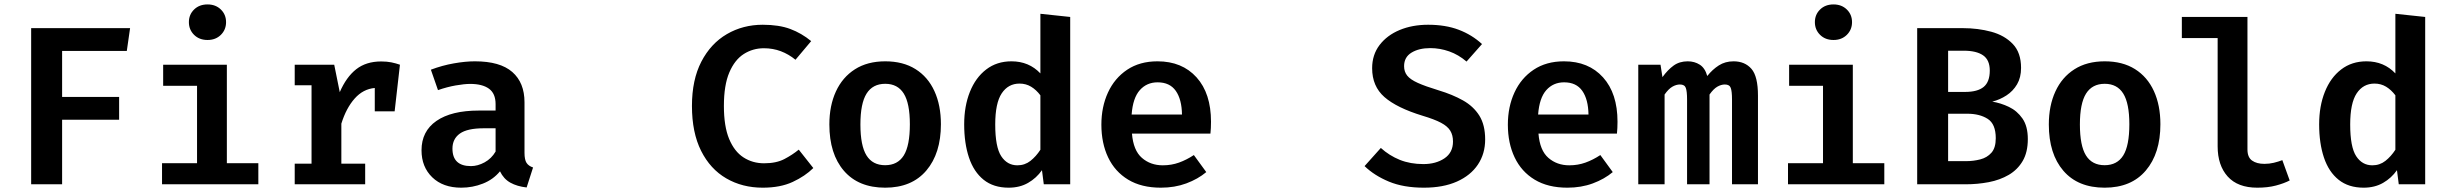

<svg xmlns="http://www.w3.org/2000/svg" viewBox="-20 -837 11117 872"><path d="M262.1 -605.6V-396.9H521V-293.3H262.1V0H121.5V-709.2H570.8L555.9 -605.6Z M922.6 -816.9Q959.5 -816.9 983.1 -793.8Q1006.7 -770.8 1006.7 -736.4Q1006.7 -702.1 983.1 -678.7Q959.5 -655.4 922.6 -655.4Q885.1 -655.4 861.5 -678.7Q837.9 -702.1 837.9 -736.4Q837.9 -770.8 861.5 -793.8Q885.1 -816.9 922.6 -816.9ZM1010.3 -543.1V-95.9H1153.3V0H715.9V-95.9H874.9V-447.2H721V-543.1Z M1318.5 0V-93.8H1394.9V-449.7H1318.5V-543.1H1497.9L1523.1 -418.5Q1552.8 -487.2 1597.9 -522.6Q1643.1 -557.9 1711.3 -557.9Q1737.4 -557.9 1757.4 -553.8Q1777.4 -549.7 1796.4 -543.1L1772.3 -331.3H1682.1V-437.4Q1629.2 -432.8 1590.8 -389.5Q1552.3 -346.2 1530.3 -275.4V-93.8H1638.5V0Z M2362.1 -143.1Q2362.1 -111.8 2371.3 -97.4Q2380.5 -83.1 2401 -76.4L2371.8 14.4Q2328.7 9.7 2297.9 -7.4Q2267.2 -24.6 2250.8 -59Q2220 -21.5 2173.1 -3.1Q2126.2 15.4 2074.9 15.4Q1991.8 15.4 1943.1 -31.8Q1894.4 -79 1894.4 -154.4Q1894.4 -241 1962.3 -287.9Q2030.3 -334.9 2154.9 -334.9H2230.8V-364.1Q2230.8 -412.3 2200.8 -434.1Q2170.8 -455.9 2115.4 -455.9Q2089.2 -455.9 2049.7 -449Q2010.3 -442.1 1969.2 -427.7L1936.9 -520.5Q1988.7 -540 2041.3 -549.2Q2093.8 -558.5 2136.9 -558.5Q2251.3 -558.5 2306.7 -510Q2362.1 -461.5 2362.1 -372.8ZM2119 -82.6Q2149.7 -82.6 2181 -99.7Q2212.3 -116.9 2230.8 -148.7V-254.4H2177.4Q2102.1 -254.4 2068.5 -230.3Q2034.9 -206.2 2034.9 -162.1Q2034.9 -82.6 2119 -82.6Z M3444.1 -724.6Q3517.9 -724.6 3569.2 -705.4Q3620.5 -686.2 3664.1 -650.3L3592.8 -565.6Q3562.1 -590.8 3526.2 -604.4Q3490.3 -617.9 3449.2 -617.9Q3399.5 -617.9 3358.2 -591.8Q3316.9 -565.6 3292.3 -507.9Q3267.7 -450.3 3267.7 -355.9Q3267.7 -263.1 3291.5 -205.9Q3315.4 -148.7 3356.7 -122.1Q3397.9 -95.4 3450.3 -95.4Q3505.6 -95.4 3542.3 -114.6Q3579 -133.8 3607.7 -157.4L3673.8 -73.8Q3636.4 -36.9 3580.3 -10.8Q3524.1 15.4 3444.1 15.4Q3351.3 15.4 3278.5 -26.9Q3205.6 -69.2 3164.1 -152.1Q3122.6 -234.9 3122.6 -355.9Q3122.6 -474.9 3165.4 -557.2Q3208.2 -639.5 3281.3 -682.1Q3354.4 -724.6 3444.1 -724.6Z M4000.5 -558.5Q4081.5 -558.5 4137.9 -523.1Q4194.4 -487.7 4223.8 -423.3Q4253.3 -359 4253.3 -272.8Q4253.3 -140.5 4187.2 -62.6Q4121 15.4 4000 15.4Q3879 15.4 3812.8 -61.3Q3746.7 -137.9 3746.7 -271.8Q3746.7 -356.9 3776.4 -421.5Q3806.2 -486.2 3862.8 -522.3Q3919.5 -558.5 4000.5 -558.5ZM4000.5 -456.4Q3943.6 -456.4 3915.6 -411.8Q3887.7 -367.2 3887.7 -271.8Q3887.7 -175.4 3915.4 -131Q3943.1 -86.7 4000 -86.7Q4056.9 -86.7 4084.6 -131Q4112.3 -175.4 4112.3 -272.8Q4112.3 -367.7 4084.6 -412.1Q4056.9 -456.4 4000.5 -456.4Z M4705.1 -774.4 4840.5 -760V0H4720.5L4712.3 -64.1Q4687.2 -28.2 4649.2 -6.4Q4611.3 15.4 4561 15.4Q4492.3 15.4 4447.4 -20.5Q4402.6 -56.4 4380.8 -121.3Q4359 -186.2 4359 -272.3Q4359 -354.9 4384.9 -419.7Q4410.8 -484.6 4459 -521.5Q4507.2 -558.5 4573.8 -558.5Q4653.3 -558.5 4705.1 -503.6ZM4610.3 -457.4Q4559 -457.4 4529.5 -413.1Q4500 -368.7 4500 -271.8Q4500 -169.2 4527.2 -127.7Q4554.4 -86.2 4600.5 -86.2Q4634.4 -86.2 4660 -106.4Q4685.6 -126.7 4705.1 -156.9V-404.1Q4686.2 -429.2 4662.8 -443.3Q4639.5 -457.4 4610.3 -457.4Z M5121 -230.3Q5127.2 -153.8 5166.2 -120Q5205.1 -86.2 5261 -86.2Q5300 -86.2 5334.4 -98.5Q5368.7 -110.8 5402.1 -132.8L5458.5 -55.4Q5420.5 -23.6 5367.9 -4.1Q5315.4 15.4 5252.3 15.4Q5164.1 15.4 5103.8 -21Q5043.6 -57.4 5012.8 -122.1Q4982.1 -186.7 4982.1 -270.8Q4982.1 -351.8 5012.1 -416.9Q5042.1 -482.1 5099.2 -520.3Q5156.4 -558.5 5236.9 -558.5Q5348.7 -558.5 5414.4 -485.6Q5480 -412.8 5480 -284.1Q5480 -254.4 5477.4 -230.3ZM5237.4 -463.1Q5188.2 -463.1 5156.7 -427.7Q5125.1 -392.3 5119.5 -316.9H5348.2Q5347.2 -385.6 5320 -424.4Q5292.8 -463.1 5237.4 -463.1Z M6725.1 -203.6Q6725.1 -139 6692.1 -89.5Q6659 -40 6596.7 -12.3Q6534.4 15.4 6446.7 15.4Q6354.4 15.4 6288.2 -12.1Q6222.1 -39.5 6177.4 -82.6L6251.3 -165.1Q6289.7 -130.3 6337.4 -111Q6385.1 -91.8 6444.6 -91.8Q6501.5 -91.8 6540.3 -117.9Q6579 -144.1 6579 -194.4Q6579 -223.1 6566.7 -243.3Q6554.4 -263.6 6524.4 -279.5Q6494.4 -295.4 6441 -311.3Q6323.6 -347.2 6267.7 -396.2Q6211.8 -445.1 6211.8 -527.2Q6211.8 -588.2 6245.6 -632.6Q6279.5 -676.9 6336.9 -700.8Q6394.4 -724.6 6466.2 -724.6Q6545.1 -724.6 6605.1 -701.8Q6665.1 -679 6710.8 -636.9L6640.5 -557.4Q6604.1 -588.7 6561.8 -603.6Q6519.5 -618.5 6475.9 -618.5Q6424.1 -618.5 6390.5 -597.9Q6356.9 -577.4 6356.9 -536.4Q6356.9 -511.3 6371 -493.6Q6385.1 -475.9 6419.2 -460.5Q6453.3 -445.1 6513.8 -426.7Q6576.9 -407.7 6624.4 -381Q6671.8 -354.4 6698.5 -312.1Q6725.1 -269.7 6725.1 -203.6Z M6967.2 -230.3Q6973.3 -153.8 7012.3 -120Q7051.3 -86.2 7107.2 -86.2Q7146.2 -86.2 7180.5 -98.5Q7214.9 -110.8 7248.2 -132.8L7304.6 -55.4Q7266.7 -23.6 7214.1 -4.1Q7161.5 15.4 7098.5 15.4Q7010.3 15.4 6950 -21Q6889.7 -57.4 6859 -122.1Q6828.2 -186.7 6828.2 -270.8Q6828.2 -351.8 6858.2 -416.9Q6888.2 -482.1 6945.4 -520.3Q7002.6 -558.5 7083.1 -558.5Q7194.9 -558.5 7260.5 -485.6Q7326.2 -412.8 7326.2 -284.1Q7326.2 -254.4 7323.6 -230.3ZM7083.6 -463.1Q7034.4 -463.1 7002.8 -427.7Q6971.3 -392.3 6965.6 -316.9H7194.4Q7193.3 -385.6 7166.2 -424.4Q7139 -463.1 7083.6 -463.1Z M7853.3 -558.5Q7904.6 -558.5 7934.4 -524.4Q7964.1 -490.3 7964.1 -402.6V0H7846.2V-385.6Q7846.2 -422.1 7840.5 -437.7Q7834.9 -453.3 7813.8 -453.3Q7796.9 -453.3 7779.5 -443.3Q7762.1 -433.3 7744.1 -407.7V0H7642.1V-385.6Q7642.1 -422.1 7636.4 -437.7Q7630.8 -453.3 7609.7 -453.3Q7592.8 -453.3 7575.4 -443.3Q7557.9 -433.3 7540 -407.7V0H7420.5V-543.1H7521.5L7530.3 -486.7Q7554.4 -520 7581 -539.2Q7607.7 -558.5 7645.1 -558.5Q7675.9 -558.5 7699.7 -543.3Q7723.6 -528.2 7733.8 -491.8Q7757.4 -521.5 7786.4 -540Q7815.4 -558.5 7853.3 -558.5Z M8307.2 -816.9Q8344.1 -816.9 8367.7 -793.8Q8391.3 -770.8 8391.3 -736.4Q8391.3 -702.1 8367.7 -678.7Q8344.1 -655.4 8307.2 -655.4Q8269.7 -655.4 8246.2 -678.7Q8222.6 -702.1 8222.6 -736.4Q8222.6 -770.8 8246.2 -793.8Q8269.7 -816.9 8307.2 -816.9ZM8394.9 -543.1V-95.9H8537.9V0H8100.5V-95.9H8259.5V-447.2H8105.6V-543.1Z M9189.7 -205.6Q9189.7 -145.6 9166.4 -105.9Q9143.1 -66.2 9103.1 -42.8Q9063.1 -19.5 9012.3 -9.7Q8961.5 0 8907.2 0H8687.2V-709.2H8894.4Q8963.6 -709.2 9023.8 -692.8Q9084.1 -676.4 9121.5 -637.2Q9159 -597.9 9159 -528.7Q9159 -485.1 9140.8 -454.1Q9122.6 -423.1 9092.6 -403.6Q9062.6 -384.1 9028.2 -375.4Q9066.7 -369.2 9103.8 -351.5Q9141 -333.8 9165.4 -298.7Q9189.7 -263.6 9189.7 -205.6ZM9016.9 -516.4Q9016.9 -564.6 8986.7 -585.6Q8956.4 -606.7 8898.5 -606.7H8827.7V-419.5H8904.6Q8961.5 -419.5 8989.2 -442.3Q9016.9 -465.1 9016.9 -516.4ZM9044.1 -209.2Q9044.1 -273.8 9007.4 -297.2Q8970.8 -320.5 8914.9 -320.5H8827.7V-105.1H8908.7Q8942.6 -105.1 8973.6 -113.1Q9004.6 -121 9024.4 -143.3Q9044.1 -165.6 9044.1 -209.2Z M9539 -558.5Q9620 -558.5 9676.4 -523.1Q9732.8 -487.7 9762.3 -423.3Q9791.8 -359 9791.8 -272.8Q9791.8 -140.5 9725.6 -62.6Q9659.5 15.4 9538.5 15.4Q9417.4 15.4 9351.3 -61.3Q9285.1 -137.9 9285.1 -271.8Q9285.1 -356.9 9314.9 -421.5Q9344.6 -486.2 9401.3 -522.3Q9457.9 -558.5 9539 -558.5ZM9539 -456.4Q9482.1 -456.4 9454.1 -411.8Q9426.2 -367.2 9426.2 -271.8Q9426.2 -175.4 9453.8 -131Q9481.5 -86.7 9538.5 -86.7Q9595.4 -86.7 9623.1 -131Q9650.8 -175.4 9650.8 -272.8Q9650.8 -367.7 9623.1 -412.1Q9595.4 -456.4 9539 -456.4Z M10187.2 -760V-157.9Q10187.2 -122.6 10208.2 -107.7Q10229.2 -92.8 10264.1 -92.8Q10286.2 -92.8 10306.7 -97.7Q10327.2 -102.6 10345.6 -109.7L10379 -17.4Q10353.3 -4.1 10316.7 5.6Q10280 15.4 10231.8 15.4Q10143.1 15.4 10097.4 -35.4Q10051.8 -86.2 10051.8 -172.3V-664.1H9889.2V-760Z M10859 -774.4 10994.4 -760V0H10874.4L10866.2 -64.1Q10841 -28.2 10803.1 -6.4Q10765.1 15.4 10714.9 15.4Q10646.2 15.4 10601.3 -20.5Q10556.4 -56.4 10534.6 -121.3Q10512.8 -186.2 10512.8 -272.3Q10512.8 -354.9 10538.7 -419.7Q10564.6 -484.6 10612.8 -521.5Q10661 -558.5 10727.7 -558.5Q10807.2 -558.5 10859 -503.6ZM10764.1 -457.4Q10712.8 -457.4 10683.3 -413.1Q10653.8 -368.7 10653.8 -271.8Q10653.8 -169.2 10681 -127.7Q10708.2 -86.2 10754.4 -86.2Q10788.2 -86.2 10813.8 -106.4Q10839.5 -126.7 10859 -156.9V-404.1Q10840 -429.2 10816.7 -443.3Q10793.3 -457.4 10764.1 -457.4Z"/></svg>

Font: Fira Code SemiBold
Style: Regular
Weight: 600
Designer: Carrois Corporate, Edenspiekermann AG, Nikita Prokopov
Foundry: Carrois Corporate, Edenspiekermann AG, Nikita Prokopov
Version: Version 6.002